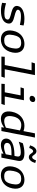

<svg xmlns="http://www.w3.org/2000/svg" viewBox="1744 -2584 852 4380"><g transform="rotate(90 2170.0 -394.0)"><path d="M412 -525C272 -525 139 -486 117.5 -374.5C102.5 -298.5 156.5 -256.5 256.5 -230C371 -199.5 436.5 -187.5 425.5 -131C421.5 -111.5 411 -97 395.5 -88C369.5 -73 332.5 -68 290 -68C204 -68 121 -85.5 54.5 -106.5L44 -15.5C88 -2 151.5 10 225 10C395 10 495.5 -46 515 -146.5C533.5 -240 456.5 -271 352.5 -297C242.5 -324 195 -346 202.5 -385C205 -399.5 214.5 -412 231 -422C257 -438.5 298.5 -446 353 -446C424.5 -446 486 -435.5 548.5 -422L561.5 -506C520 -518 467 -525 412 -525Z M877 12C1004.5 12 1140.5 -61 1177.5 -252C1211 -423.5 1126.5 -525.5 985 -525.5C858.5 -525.5 718 -453 681 -260.5C647.5 -90 732.5 12 877 12ZM781 -274.5C801 -376.5 837 -413.5 862.5 -429C887.5 -444.5 918 -451.5 959.5 -451.5C1103 -451.5 1097.5 -341.5 1077.5 -241C1058 -138.5 1020.5 -101 995.5 -85.5C971.5 -70.5 940 -63.5 899 -63.5C756 -63.5 761.5 -173 781 -274.5Z M1270.5 0H1728.5L1753.5 -76.5H1560L1693.5 -765H1426L1401 -688.5H1583L1464 -76.5H1275.5Z M1997 -513.5 1972 -437H2155.5L2085.5 -76.5H1895.5L1890.5 0H2352L2376.5 -76.5H2181.5L2266.5 -513.5ZM2167.5 -707.5C2160 -667.5 2183.5 -643 2225 -643C2266 -643 2299.5 -667.5 2307 -707.5C2315 -747.5 2291 -771.5 2250 -771.5C2208.5 -771.5 2175.5 -747.5 2167.5 -707.5Z M2529 -237.5C2501 -92 2552 11.5 2690.5 11.5C2765.5 11.5 2827.5 -18.5 2879.5 -56H2891.5L2880.5 0H2969.5L3118 -765H3022L2971 -504C2935 -518 2894 -525 2852 -525C2698 -525 2566.5 -429 2529 -237.5ZM2635.5 -257.5C2656.5 -366 2700.5 -405.5 2733.5 -425.5C2766.5 -445.5 2795 -453 2832.5 -453C2878 -453 2917.5 -442.5 2955 -422L2893 -103C2842.5 -80 2790.5 -64 2743.5 -64C2626 -64 2616 -158 2635.5 -257.5Z M3576 0 3648.5 -375.5C3668 -475 3612.5 -525 3472 -525C3392.5 -525 3313.5 -508.5 3247.5 -488.5L3212.5 -396C3304 -427.5 3387 -442.5 3459.5 -442.5C3520 -442.5 3561.5 -421 3549 -359L3537.5 -299.5C3395.5 -296.5 3172 -278.5 3143.5 -134.5C3129 -57.5 3176.5 12 3286.5 12C3334 12 3402.5 -1.5 3479.5 -43.5H3488L3479.5 0ZM3241.5 -144.5C3247.5 -174.5 3265 -199.5 3321 -214.5C3377.5 -230 3465.5 -231.5 3524 -230.5L3499 -100C3437.5 -73.5 3374.5 -60 3332.5 -60C3265 -60 3232 -95.5 3241.5 -144.5ZM3295 -654 3356 -634C3374.5 -688 3399.5 -724 3429 -724C3478.5 -724 3485 -625.5 3564 -625.5C3621.5 -625.5 3671.5 -678 3699.5 -771L3638.5 -790.5C3620 -737 3595.5 -701 3565.5 -701C3516 -701 3508.5 -799.5 3429.5 -799.5C3372 -799.5 3322.5 -747 3295 -654Z M3977 12C4104.5 12 4240.5 -61 4277.5 -252C4311 -423.5 4226.5 -525.5 4085 -525.5C3958.5 -525.5 3818 -453 3781 -260.5C3747.5 -90 3832.5 12 3977 12ZM3881 -274.5C3901 -376.5 3937 -413.5 3962.5 -429C3987.5 -444.5 4018 -451.5 4059.5 -451.5C4203 -451.5 4197.5 -341.5 4177.5 -241C4158 -138.5 4120.5 -101 4095.5 -85.5C4071.5 -70.5 4040 -63.5 3999 -63.5C3856 -63.5 3861.5 -173 3881 -274.5Z"/></g></svg>

Font: Monaspace Argon
Style: Italic
Weight: 400
Italic angle: -11°
Designer: Riley Cran & the Lettermatic Team
Foundry: Lettermatic
Version: Version 1.101 (Monaspace Argon)